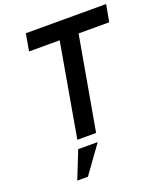

<svg xmlns="http://www.w3.org/2000/svg" viewBox="-172 -849 1024 1202"><g transform="rotate(-20 340.0 -248.5)"><path d="M220 0 329 -623H125L145 -737H680L659 -623H455L345 0ZM132 240 205 57H335L203 240Z"/></g></svg>

Font: Tomorrow Medium
Style: Italic
Weight: 500
Italic angle: -10°
Designer: Tony de Marco, Monica Rizzolli
Foundry: Just in Type
Version: Version 2.002